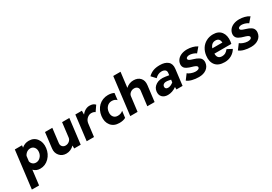

<svg xmlns="http://www.w3.org/2000/svg" viewBox="45 -1914 4723 3328"><g transform="rotate(-30 2406.5 -249.5)"><path d="M404 -510Q505 -510 561 -435.5Q617 -361 603.5 -250Q590 -139 515.5 -64.5Q441 10 340 10Q258 10 209 -44L173 251L29 250L121 -500H265L260 -456Q322 -510 404 -510ZM326 -118Q378 -118 415.5 -156Q453 -194 460 -250Q467 -306 439 -344.5Q411 -383 359 -383Q335 -383 312 -373Q289 -363 270.5 -344.5Q252 -326 241 -302L228 -198Q234 -174 247.5 -156Q261 -138 281.5 -128Q302 -118 326 -118Z M1067 -500H1212L1151 0H1021L1020 -59Q951 10 861 10Q778 10 727.5 -49Q677 -108 688 -193L725 -500H871L836 -211Q833 -185 842.5 -164Q852 -143 872 -130.5Q892 -118 918 -118Q961 -118 994 -145Q1027 -172 1032 -211Z M1616 -510Q1658 -510 1684.5 -499.5Q1711 -489 1731 -467L1657 -360Q1628 -383 1582 -383Q1535 -383 1495 -346.5Q1455 -310 1448 -250L1417 0H1271L1332 -500H1463L1462 -423Q1482 -450 1506.5 -469Q1531 -488 1559 -499Q1587 -510 1616 -510Z M1923 10Q1813 10 1755 -63Q1697 -136 1711 -250Q1718 -306 1741 -354Q1764 -402 1800 -436.5Q1836 -471 1884 -490.5Q1932 -510 1987 -510Q2059 -510 2107 -484L2091 -349Q2077 -367 2051 -377.5Q2025 -388 1995 -388Q1938 -388 1900 -349.5Q1862 -311 1855 -250Q1847 -190 1876 -151Q1905 -112 1961 -112Q2026 -112 2067 -151L2050 -18Q2001 10 1923 10Z M2497 -510Q2585 -510 2632.5 -457Q2680 -404 2669 -316L2630 0H2484L2521 -298Q2525 -336 2502 -359.5Q2479 -383 2438 -383Q2395 -383 2362 -356Q2329 -329 2325 -290L2289 0H2143L2235 -750H2381L2344 -449Q2411 -510 2497 -510Z M3026 -510Q3129 -510 3185 -462Q3241 -414 3229 -318L3190 0H3067L3066 -49Q2983 10 2894 10Q2822 10 2782 -31.5Q2742 -73 2751 -143Q2760 -218 2830 -261.5Q2900 -305 3012 -287L3082 -276L3087 -319Q3092 -360 3066 -380Q3040 -400 2998 -400Q2925 -400 2868 -340L2791 -423Q2838 -469 2893 -489.5Q2948 -510 3026 -510ZM2904 -151Q2901 -126 2916 -111.5Q2931 -97 2958 -97Q3009 -97 3065 -142L3072 -193L3033 -201Q2968 -214 2937.5 -198Q2907 -182 2904 -151Z M3515 10Q3444 10 3381.5 -6Q3319 -22 3283 -52L3360 -155Q3382 -135 3423.5 -119.5Q3465 -104 3503 -102Q3538 -100 3562.5 -110Q3587 -120 3589 -141Q3591 -151 3586 -159.5Q3581 -168 3573.5 -173.5Q3566 -179 3551 -185.5Q3536 -192 3525 -195.5Q3514 -199 3493 -205Q3464 -214 3447 -219.5Q3430 -225 3405.5 -238Q3381 -251 3368 -264.5Q3355 -278 3347 -300Q3339 -322 3342 -349Q3348 -397 3378 -433.5Q3408 -470 3458 -490Q3508 -510 3571 -510Q3623 -510 3676.5 -496.5Q3730 -483 3769 -456L3689 -362Q3671 -377 3639.5 -389Q3608 -401 3580 -404Q3558 -407 3539 -404Q3520 -401 3506 -392Q3492 -383 3490 -369Q3490 -363 3491 -358.5Q3492 -354 3495.5 -349.5Q3499 -345 3502.5 -341.5Q3506 -338 3513.5 -334Q3521 -330 3526.5 -327.5Q3532 -325 3541.5 -321.5Q3551 -318 3557.5 -316Q3564 -314 3576 -310Q3588 -306 3594 -304Q3620 -296 3638 -288.5Q3656 -281 3677.5 -268Q3699 -255 3711.5 -240Q3724 -225 3731 -201.5Q3738 -178 3734 -150Q3725 -76 3666 -33Q3607 10 3515 10Z M4294 -251Q4291 -230 4286 -208H3947Q3946 -102 4044 -102Q4081 -102 4109 -117.5Q4137 -133 4168 -171L4265 -120Q4229 -59 4168 -24.5Q4107 10 4033 10Q3906 10 3849 -61.5Q3792 -133 3807 -250Q3816 -324 3852.5 -383Q3889 -442 3951.5 -476.5Q4014 -511 4092 -511Q4200 -511 4254 -440.5Q4308 -370 4294 -251ZM4076 -397Q3993 -397 3962 -306H4163Q4158 -397 4076 -397Z M4559 10Q4488 10 4425.5 -6Q4363 -22 4327 -52L4404 -155Q4426 -135 4467.5 -119.5Q4509 -104 4547 -102Q4582 -100 4606.5 -110Q4631 -120 4633 -141Q4635 -151 4630 -159.5Q4625 -168 4617.5 -173.5Q4610 -179 4595 -185.5Q4580 -192 4569 -195.5Q4558 -199 4537 -205Q4508 -214 4491 -219.5Q4474 -225 4449.5 -238Q4425 -251 4412 -264.5Q4399 -278 4391 -300Q4383 -322 4386 -349Q4392 -397 4422 -433.5Q4452 -470 4502 -490Q4552 -510 4615 -510Q4667 -510 4720.5 -496.5Q4774 -483 4813 -456L4733 -362Q4715 -377 4683.5 -389Q4652 -401 4624 -404Q4602 -407 4583 -404Q4564 -401 4550 -392Q4536 -383 4534 -369Q4534 -363 4535 -358.5Q4536 -354 4539.5 -349.5Q4543 -345 4546.5 -341.5Q4550 -338 4557.5 -334Q4565 -330 4570.5 -327.5Q4576 -325 4585.5 -321.5Q4595 -318 4601.5 -316Q4608 -314 4620 -310Q4632 -306 4638 -304Q4664 -296 4682 -288.5Q4700 -281 4721.5 -268Q4743 -255 4755.5 -240Q4768 -225 4775 -201.5Q4782 -178 4778 -150Q4769 -76 4710 -33Q4651 10 4559 10Z"/></g></svg>

Font: Orkney
Style: BoldItalic
Weight: 700
Designer: Samuel Oakes and Alfredo Marco Pradil
Foundry: Alfredo Marco Pradil
Version: 1.0; ttfautohint (v1.5)